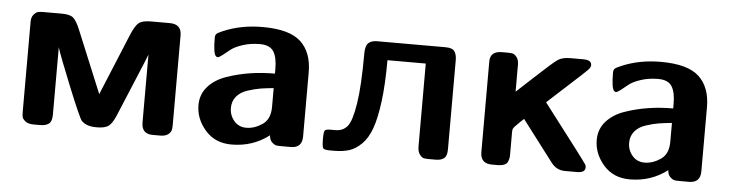

<svg xmlns="http://www.w3.org/2000/svg" viewBox="-37 -622 2966 779"><g transform="rotate(5 1445.5 -232.0)"><path d="M66 -49V-414Q66 -433 75 -443.5Q84 -454 92.5 -456Q101 -458 114 -458H190Q223 -458 236.5 -446Q250 -434 264 -400L369 -146L474 -400Q490 -437 504.5 -447.5Q519 -458 553 -458H629Q676 -458 677 -414V-49Q677 -35 675 -26Q673 -17 662 -8.5Q651 0 630 0H599Q554 0 554 -47V-323Q550 -312 542.5 -294Q535 -276 509 -213.5Q483 -151 447 -65Q433 -32 418 -21.5Q403 -11 372 -11H369Q327 -11 308 -32Q298 -44 248.5 -166Q199 -288 189 -321V-47Q189 -19 176.5 -9.5Q164 0 140 0H115Q92 0 80.5 -9.5Q69 -19 67.5 -27Q66 -35 66 -49Z M774 -137Q774 -181 802 -212.5Q830 -244 876.5 -260Q923 -276 971 -283.5Q1019 -291 1072 -291V-310Q1072 -358 1056.5 -381.5Q1041 -405 1001 -405Q963 -405 931 -394.5Q899 -384 883 -371Q867 -358 853.5 -347.5Q840 -337 834 -337Q833 -337 829 -339Q816 -347 816 -414Q816 -426 821.5 -431Q827 -436 846 -444Q918 -475 1006 -475Q1116 -475 1162 -432Q1208 -389 1208 -308V-47Q1208 0 1162 0H1125Q1111 0 1103.5 -1Q1096 -2 1085.5 -11.5Q1075 -21 1074 -40Q1008 11 921 11Q854 11 814 -35Q774 -81 774 -137ZM906 -137Q906 -107 925 -84.5Q944 -62 975 -62Q1008 -62 1040 -83.5Q1072 -105 1072 -155V-232Q1041 -229 1019 -225.5Q997 -222 967.5 -212.5Q938 -203 922 -183.5Q906 -164 906 -137Z M1289 -45Q1289 -72 1293 -78Q1297 -84 1316 -84H1337Q1367 -84 1385 -105.5Q1403 -127 1414.5 -199.5Q1426 -272 1426 -404Q1426 -435 1438 -446.5Q1450 -458 1473 -458H1752Q1780 -458 1789 -445Q1798 -432 1798 -410V-46Q1798 -19 1786 -9.5Q1774 0 1752 0H1724Q1712 0 1704 -1.5Q1696 -3 1687 -14.5Q1678 -26 1678 -48V-385H1522Q1522 -287 1513 -217Q1504 -147 1489 -105.5Q1474 -64 1449.5 -40Q1425 -16 1399 -8Q1373 0 1336 0H1322Q1298 0 1293.5 -6.5Q1289 -13 1289 -45Z M1934 -414Q1933 -458 1982 -458H2004Q2017 -458 2025 -456.5Q2033 -455 2042 -444Q2051 -433 2051 -413V-303Q2077 -327 2118 -365Q2193 -435 2211 -446.5Q2229 -458 2260 -458H2313Q2347 -458 2347 -437V-436Q2347 -428 2336 -416.5Q2325 -405 2261 -347Q2212 -302 2178 -271Q2353 -43 2359 -32Q2361 -27 2361 -22Q2361 0 2328 0H2278Q2244 0 2222 -29L2095 -196Q2089 -191 2082 -184Q2075 -177 2072 -174Q2069 -171 2064.5 -166.5Q2060 -162 2058.5 -160.5Q2057 -159 2055 -155.5Q2053 -152 2052.5 -151Q2052 -150 2051.5 -146Q2051 -142 2051 -140Q2051 -138 2051 -133V-47Q2051 -38 2050 -32.5Q2049 -27 2045.5 -18Q2042 -9 2031 -4.5Q2020 0 2003 0H1981Q1934 0 1934 -47V-413Z M2396 -137Q2396 -181 2424 -212.5Q2452 -244 2498.5 -260Q2545 -276 2593 -283.5Q2641 -291 2694 -291V-310Q2694 -358 2678.5 -381.5Q2663 -405 2623 -405Q2585 -405 2553 -394.5Q2521 -384 2505 -371Q2489 -358 2475.5 -347.5Q2462 -337 2456 -337Q2455 -337 2451 -339Q2438 -347 2438 -414Q2438 -426 2443.5 -431Q2449 -436 2468 -444Q2540 -475 2628 -475Q2738 -475 2784 -432Q2830 -389 2830 -308V-47Q2830 0 2784 0H2747Q2733 0 2725.5 -1Q2718 -2 2707.5 -11.5Q2697 -21 2696 -40Q2630 11 2543 11Q2476 11 2436 -35Q2396 -81 2396 -137ZM2528 -137Q2528 -107 2547 -84.5Q2566 -62 2597 -62Q2630 -62 2662 -83.5Q2694 -105 2694 -155V-232Q2663 -229 2641 -225.5Q2619 -222 2589.5 -212.5Q2560 -203 2544 -183.5Q2528 -164 2528 -137Z"/></g></svg>

Font: CMU Sans Serif
Style: Bold
Weight: 700
Version: Version 0.7.0